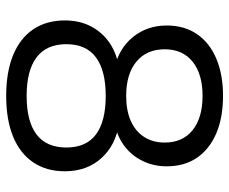

<svg xmlns="http://www.w3.org/2000/svg" viewBox="-82 -672 763 640"><g transform="rotate(90 300.0 -352.5)"><path d="M300 8.9Q221.2 8.9 164.8 -14Q108.4 -37 78.5 -80.9Q48.6 -124.9 48.6 -186.8Q48.6 -236.3 68.8 -274.5Q89.1 -312.8 125.1 -336.8Q161.1 -360.8 208.1 -366.8V-352.1Q142.5 -366.1 104 -413.6Q65.5 -461.1 65.5 -526.1Q65.5 -585.5 94.5 -627.5Q123.4 -669.5 176.3 -691.7Q229.2 -713.9 300 -713.9Q371.8 -713.9 424.4 -691.7Q477 -669.5 506 -627.5Q534.9 -585.5 534.9 -526.1Q534.9 -483.1 517.4 -446.7Q499.9 -410.2 468.2 -385.9Q436.4 -361.7 392.8 -352.6V-366.8Q463.9 -356.8 507.6 -308.5Q551.4 -260.3 551.4 -186.8Q551.4 -124.9 521.5 -80.9Q491.6 -37 435.5 -14Q379.3 8.9 300 8.9ZM300 -59.3Q385.3 -59.3 428.7 -92.3Q472.2 -125.4 472.2 -191.6Q472.2 -257.8 428.7 -290.3Q385.3 -322.9 300 -322.9Q215.7 -322.9 171.8 -290.3Q127.8 -257.8 127.8 -191.6Q127.8 -125.4 171.8 -92.3Q215.7 -59.3 300 -59.3ZM300 -391.1Q349 -391.1 383.6 -406.5Q418.3 -421.9 437 -451Q455.7 -480 455.7 -519.4Q455.7 -579.1 414.5 -612.4Q373.3 -645.7 300 -645.7Q227.2 -645.7 186 -612.4Q144.8 -579.1 144.8 -519.4Q144.8 -459.3 186 -425.2Q227.2 -391.1 300 -391.1Z"/></g></svg>

Font: Nunito ExtraLight
Style: Regular
Weight: 200
Designer: Vernon Adams
Foundry: Vernon Adams
Version: Version 3.602